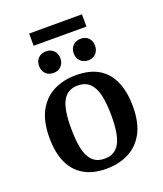

<svg xmlns="http://www.w3.org/2000/svg" viewBox="-128 -759 727 854"><g transform="rotate(-20 235.5 -331.5)"><path d="M330 -203Q330 -262 321 -301.5Q312 -341 291 -361.5Q270 -382 233 -382Q187 -382 164.5 -343.5Q142 -305 142 -214Q142 -156 150.5 -116.5Q159 -77 180 -56Q201 -35 238 -35Q285 -35 307.5 -74Q330 -113 330 -203ZM37 -206Q37 -285 64.5 -334Q92 -383 138.5 -405.5Q185 -428 242 -428Q307 -428 349.5 -402.5Q392 -377 413 -328Q434 -279 434 -211Q434 -132 406.5 -83.5Q379 -35 333 -12.5Q287 10 229 10Q165 10 122 -16Q79 -42 58 -90Q37 -138 37 -206ZM154 -471Q131 -471 117 -485Q103 -499 103 -522Q103 -545 117 -559Q131 -573 154 -573Q176 -573 190 -559Q204 -545 204 -522Q204 -500 190 -485.5Q176 -471 154 -471ZM318 -471Q296 -471 281.5 -485Q267 -499 267 -522Q267 -545 281.5 -559Q296 -573 318 -573Q341 -573 354.5 -559Q368 -545 368 -522Q368 -500 354.5 -485.5Q341 -471 318 -471ZM111 -673H361V-615H111Z"/></g></svg>

Font: Rasa Medium
Style: Regular
Weight: 500
Designer: Anna Giedrys (Yrsa+Rasa design), David Brezina (Yrsa art-direction, Rasa art-direction, design)
Foundry: Rosetta Type Foundry
Version: Version 2.004